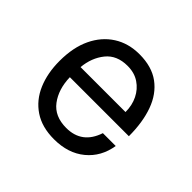

<svg xmlns="http://www.w3.org/2000/svg" viewBox="-135 -705 888 888"><g transform="rotate(45 309.0 -261.0)"><path d="M537 -162Q524 -80 464.5 -31Q405 18 313 18Q234 18 181 -17.5Q128 -53 101.5 -115Q75 -177 75 -257Q75 -345 105 -408Q135 -471 189 -505.5Q243 -540 315 -540Q396 -540 447.5 -502Q499 -464 523.5 -396Q548 -328 548 -237H162Q164 -160 202 -109.5Q240 -59 316 -59Q419 -59 453 -162ZM314 -463Q244 -463 207 -417Q170 -371 164 -305H458Q458 -349 440.5 -384.5Q423 -420 391 -441.5Q359 -463 314 -463Z"/></g></svg>

Font: Fragment Mono SC
Style: Regular
Weight: 400
Monospace: yes
Designer: Wei Huang based on Nimbus Sans by URW Studio, based on Helvetica by Max Miedinger.
Foundry: Wei Huang
Version: Version 1.012; ttfautohint (v1.8.4.7-5d5b)